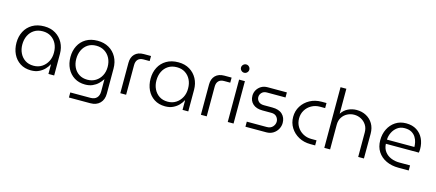

<svg xmlns="http://www.w3.org/2000/svg" viewBox="-61 -1379 5073 2232"><g transform="rotate(15 2475.5 -263.5)"><path d="M295 13Q218 13 163 -23Q108 -59 79 -119.5Q50 -180 50 -255Q50 -331 81.5 -391.5Q113 -452 172.5 -487Q232 -522 315 -522Q394 -522 451.5 -487Q509 -452 540.5 -393Q572 -334 572 -260V0H503V-114H500Q485 -84 457.5 -55Q430 -26 389.5 -6.5Q349 13 295 13ZM310 -47Q366 -47 409 -74.5Q452 -102 477 -149.5Q502 -197 501 -257Q501 -316 478 -362Q455 -408 413 -435Q371 -462 313 -462Q253 -462 210 -434.5Q167 -407 144 -359.5Q121 -312 121 -252Q121 -196 143.5 -149.5Q166 -103 208 -75Q250 -47 310 -47Z M804 203V142H1047Q1096 142 1122 114.5Q1148 87 1148 38V-108H1146Q1128 -79 1100 -52Q1072 -25 1033.5 -8Q995 9 945 9Q870 9 815 -25.5Q760 -60 729.5 -120Q699 -180 699 -257Q699 -332 729.5 -392Q760 -452 818 -486.5Q876 -521 958 -521Q1035 -521 1093.5 -487.5Q1152 -454 1185 -394Q1218 -334 1218 -256V46Q1218 118 1176 160.5Q1134 203 1061 203ZM956 -52Q1012 -52 1055 -78.5Q1098 -105 1122.5 -151Q1147 -197 1147 -256Q1147 -315 1123.5 -361Q1100 -407 1057 -434Q1014 -461 957 -461Q898 -461 856.5 -433.5Q815 -406 792.5 -359Q770 -312 770 -253Q770 -197 792 -151.5Q814 -106 856 -79Q898 -52 956 -52Z M1368 0V-365Q1368 -433 1406.5 -471.5Q1445 -510 1513 -510H1601V-449H1527Q1483 -449 1460.5 -425Q1438 -401 1438 -357V0Z M1909 13Q1832 13 1777 -23Q1722 -59 1693 -119.5Q1664 -180 1664 -255Q1664 -331 1695.5 -391.5Q1727 -452 1786.5 -487Q1846 -522 1929 -522Q2008 -522 2065.5 -487Q2123 -452 2154.5 -393Q2186 -334 2186 -260V0H2117V-114H2114Q2099 -84 2071.5 -55Q2044 -26 2003.5 -6.5Q1963 13 1909 13ZM1924 -47Q1980 -47 2023 -74.5Q2066 -102 2091 -149.5Q2116 -197 2115 -257Q2115 -316 2092 -362Q2069 -408 2027 -435Q1985 -462 1927 -462Q1867 -462 1824 -434.5Q1781 -407 1758 -359.5Q1735 -312 1735 -252Q1735 -196 1757.5 -149.5Q1780 -103 1822 -75Q1864 -47 1924 -47Z M2338 0V-365Q2338 -433 2376.5 -471.5Q2415 -510 2483 -510H2571V-449H2497Q2453 -449 2430.5 -425Q2408 -401 2408 -357V0Z M2661 0V-510H2731V0ZM2696 -602Q2676 -602 2661 -617Q2646 -632 2646 -652Q2646 -672 2661 -687Q2676 -702 2696 -702Q2717 -702 2731.5 -687Q2746 -672 2746 -652Q2746 -632 2731.5 -617Q2717 -602 2696 -602Z M2874 0V-61H3114Q3160 -61 3185 -89Q3210 -117 3210 -151Q3210 -183 3188 -208.5Q3166 -234 3123 -234H3016Q2942 -234 2900.5 -271Q2859 -308 2859 -370Q2859 -407 2877 -438.5Q2895 -470 2927.5 -490Q2960 -510 3005 -510H3236V-449H3012Q2973 -449 2951 -425.5Q2929 -402 2929 -372Q2929 -343 2951 -320Q2973 -297 3017 -297H3117Q3198 -297 3239.5 -257.5Q3281 -218 3281 -154Q3281 -115 3261.5 -79.5Q3242 -44 3207 -22Q3172 0 3126 0Z M3655 0Q3576 0 3514 -34Q3452 -68 3416 -125.5Q3380 -183 3380 -255Q3380 -327 3416 -384.5Q3452 -442 3514 -476Q3576 -510 3655 -510H3713V-449H3650Q3595 -449 3549.5 -423.5Q3504 -398 3477.5 -354Q3451 -310 3451 -255Q3451 -200 3477.5 -156Q3504 -112 3549.5 -86.5Q3595 -61 3650 -61H3713V0Z M3823 0V-730H3893V-429Q3923 -476 3971.5 -499.5Q4020 -523 4074 -523Q4138 -523 4189.5 -495.5Q4241 -468 4271 -417.5Q4301 -367 4301 -297L4300 0H4231V-294Q4231 -347 4206.5 -384.5Q4182 -422 4143.5 -442Q4105 -462 4061 -462Q4018 -462 3979.5 -442.5Q3941 -423 3917 -386Q3893 -349 3893 -296V0Z M4714 0Q4632 0 4567 -30.5Q4502 -61 4465 -118Q4428 -175 4428 -255Q4428 -329 4458 -389.5Q4488 -450 4542.5 -486Q4597 -522 4670 -522Q4745 -522 4797 -489Q4849 -456 4876 -400Q4903 -344 4903 -274Q4903 -251 4899 -231H4502Q4505 -175 4534 -137Q4563 -99 4609.5 -80Q4656 -61 4710 -61H4839V0ZM4502 -281H4832Q4832 -306 4825.5 -337Q4819 -368 4801 -397Q4783 -426 4751 -444.5Q4719 -463 4668 -463Q4616 -463 4579.5 -435.5Q4543 -408 4523 -366.5Q4503 -325 4502 -281Z"/></g></svg>

Font: MuseoModerno Light
Style: Regular
Weight: 300
Designer: Pablo Cosgaya, Héctor Gatti, Marcela Romero, and the Authors of The MuseoModerno Project.
Foundry: Omnibus-Type Team
Version: Version 1.001